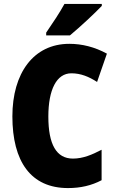

<svg xmlns="http://www.w3.org/2000/svg" viewBox="-20 -947 590 977"><path d="M498 -917V-927H308C284 -883 248 -829 215 -781V-767H336C388 -810 465 -882 498 -917ZM343 -574C391 -574 432 -557 474 -530L524 -674C462 -708 397 -724 333 -724C150 -724 43 -574 43 -355C43 -125 137 10 326 10C390 10 446 -3 497 -30V-185C449 -160 403 -140 351 -140C267 -140 226 -212 226 -354C226 -491 268 -574 343 -574Z"/></svg>

Font: Noto Sans Sinhala UI Condensed Black
Style: Regular
Weight: 900
Width: 3
Designer: Jelle Bosma - Monotype Design Team
Foundry: Monotype Imaging Inc.
Version: Version 2.006